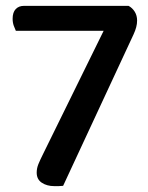

<svg xmlns="http://www.w3.org/2000/svg" viewBox="-20 -628 504 654"><path d="M61 -608H418Q431 -601 439 -588Q447 -575 447 -558Q447 -547 444 -535.5Q441 -524 435 -511L195 5Q187 6 179.5 6Q172 6 165 6Q140 6 122.5 -5.5Q105 -17 105 -40Q105 -55 111 -69.5Q117 -84 127 -104L333 -523H34Q31 -529 27 -540Q23 -551 23 -564Q23 -586 33.5 -597Q44 -608 61 -608Z"/></svg>

Font: Baloo Bhaijaan 2 Medium
Style: Regular
Weight: 500
Designer: Sanskriti Dholi, Noopur Datye and Ek Type
Foundry: Ek Type
Version: Version 1.701